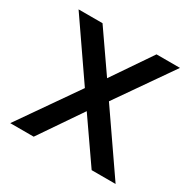

<svg xmlns="http://www.w3.org/2000/svg" viewBox="-154 -852 1009 1007"><g transform="rotate(30 350.0 -348.0)"><path d="M524 0 347 -255 173 0H31L278 -355L43 -696H188L353 -458L515 -696H657L422 -358L669 0Z"/></g></svg>

Font: AmikoBold
Style: Bold
Weight: 700
Designer: Pablo Impallari, Rodrigo Fuenzalida, Andres Torresi
Foundry: Impallari Type
Version: Version 1.000; ttfautohint (v1.3)